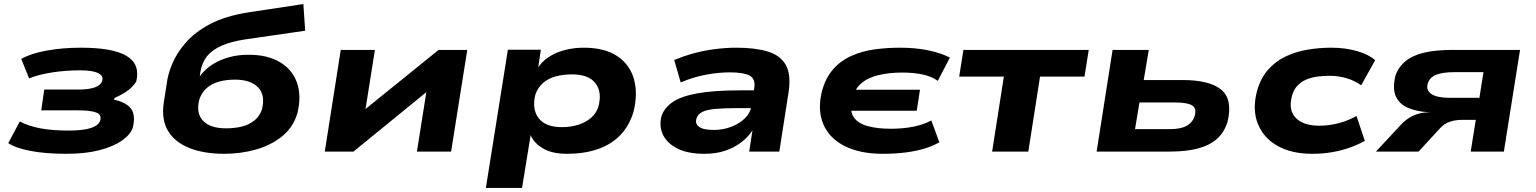

<svg xmlns="http://www.w3.org/2000/svg" viewBox="-20 -750 7601 950"><path d="M309 11Q204 11 129.5 -3.5Q55 -18 21 -42L78 -149Q121 -126 180 -115Q239 -104 318 -104Q393 -104 431 -117Q469 -130 476 -154Q484 -183 455.5 -193.5Q427 -204 366 -204H184L199 -307H371Q419 -307 449 -317.5Q479 -328 486 -351Q493 -375 465 -388.5Q437 -402 377 -402Q304 -402 237 -391.5Q170 -381 124 -362L85 -459Q135 -486 212.5 -500Q290 -514 380 -514Q540 -514 607.5 -472.5Q675 -431 654 -346Q648 -336 634.5 -321.5Q621 -307 599.5 -293Q578 -279 548 -266L543 -257Q604 -244 628 -212.5Q652 -181 637 -118Q625 -83 582 -53.5Q539 -24 470.5 -6.5Q402 11 309 11Z M1090 11Q990 11 918.5 -17Q847 -45 812.5 -100.5Q778 -156 790 -241L805 -336Q810 -381 832 -434Q854 -487 899 -539Q944 -591 1019.5 -631Q1095 -671 1210 -689L1481 -730L1490 -598L1193 -555Q1125 -545 1077 -524Q1029 -503 1003.5 -470.5Q978 -438 971 -391L968 -368H965Q993 -407 1031 -431Q1069 -455 1114 -467Q1159 -479 1206 -479Q1300 -480 1362.5 -444Q1425 -408 1449 -342Q1473 -276 1451 -188Q1429 -117 1373.5 -73.5Q1318 -30 1244 -9.5Q1170 11 1090 11ZM1098 -115Q1142 -115 1177.5 -124Q1213 -133 1239 -154Q1265 -175 1276 -209Q1294 -279 1257 -317.5Q1220 -356 1142 -356Q1101 -356 1065 -346.5Q1029 -337 1003.5 -315Q978 -293 966 -257Q949 -189 985 -152Q1021 -115 1098 -115Z M1587 0 1666 -503H1835L1784 -182H1753L2150 -503H2292L2212 0H2043L2094 -323H2125L1729 0Z M2384 180 2493 -504H2656L2641 -402H2634Q2656 -442 2693 -466.5Q2730 -491 2775 -502.5Q2820 -514 2868 -514Q2972 -514 3034.5 -472Q3097 -430 3117 -357.5Q3137 -285 3114 -195Q3092 -124 3047 -79Q3002 -34 2936 -11.5Q2870 11 2786 11Q2710 11 2665 -16.5Q2620 -44 2605 -83L2606 -84L2563 180ZM2759 -121Q2805 -121 2841 -132.5Q2877 -144 2903.5 -166Q2930 -188 2941 -223Q2960 -295 2926 -338.5Q2892 -382 2810 -382Q2766 -382 2729.5 -372Q2693 -362 2667 -339.5Q2641 -317 2629 -282Q2611 -210 2645 -165.5Q2679 -121 2759 -121Z M3465 11Q3384 11 3333 -14.5Q3282 -40 3261 -82Q3240 -124 3253 -176Q3267 -216 3307.5 -244.5Q3348 -273 3429.5 -288Q3511 -303 3645 -303H3739L3726 -215H3630Q3561 -215 3518 -211Q3475 -207 3453.5 -195.5Q3432 -184 3426 -163Q3418 -139 3438.5 -123Q3459 -107 3512 -107Q3556 -107 3596.5 -122Q3637 -137 3665 -164Q3693 -191 3698 -225L3712 -314Q3719 -360 3689 -376Q3659 -392 3591 -392Q3536 -392 3473.5 -380.5Q3411 -369 3348 -342L3316 -453Q3366 -474 3417.5 -487.5Q3469 -501 3521.5 -507.5Q3574 -514 3623 -514Q3715 -514 3777.5 -495.5Q3840 -477 3867.5 -429.5Q3895 -382 3882 -295L3836 0H3687L3703 -104V-105Q3682 -72 3648 -46Q3614 -20 3569 -4.5Q3524 11 3465 11Z M4348 11Q4235 11 4159 -27.5Q4083 -66 4053.5 -136Q4024 -206 4047 -299Q4065 -365 4102.5 -407.5Q4140 -450 4192.5 -473.5Q4245 -497 4306.5 -505.5Q4368 -514 4433 -514Q4512 -514 4575 -500.5Q4638 -487 4680 -465L4620 -350Q4590 -372 4545 -381.5Q4500 -391 4443 -391Q4379 -391 4325.5 -378Q4272 -365 4239 -335.5Q4206 -306 4199 -258L4178 -306H4532L4516 -202H4161L4195 -248Q4184 -199 4205 -169Q4226 -139 4273.5 -126Q4321 -113 4387 -113Q4450 -113 4501 -123.5Q4552 -134 4588 -154L4628 -46Q4595 -27 4553 -14.5Q4511 -2 4460 4.5Q4409 11 4348 11Z M4889 0 4947 -371H4726L4747 -503H5367L5346 -371H5126L5068 0Z M5406 0 5485 -503H5664L5639 -354H5830Q5966 -354 6023 -306Q6080 -258 6054 -148Q6038 -95 6001 -62.5Q5964 -30 5906 -15Q5848 0 5768 0ZM5596 -111H5768Q5821 -111 5850.5 -127Q5880 -143 5891 -175Q5902 -215 5877.5 -229Q5853 -243 5794 -243H5618Z M6473 11Q6370 11 6300.5 -28.5Q6231 -68 6203.5 -138Q6176 -208 6199 -297Q6216 -361 6253 -403.5Q6290 -446 6340 -470Q6390 -494 6448.5 -504Q6507 -514 6566 -514Q6637 -514 6695.5 -497Q6754 -480 6784 -452L6715 -328Q6683 -351 6642.5 -363Q6602 -375 6560 -375Q6528 -375 6498 -371Q6468 -367 6442.5 -356Q6417 -345 6398.5 -325Q6380 -305 6372 -273Q6354 -204 6392 -166Q6430 -128 6508 -128Q6556 -128 6603.5 -140.5Q6651 -153 6692 -176L6733 -53Q6701 -35 6661 -20.5Q6621 -6 6574 2.5Q6527 11 6473 11Z M6788 0 6909 -130Q6939 -163 6974 -178.5Q7009 -194 7046 -194H7054L7047 -195Q6991 -198 6948.5 -215.5Q6906 -233 6887.5 -271Q6869 -309 6884 -374Q6899 -418 6934 -447Q6969 -476 7026.5 -489.5Q7084 -503 7165 -503H7501L7421 0H7257L7282 -157H7215Q7181 -157 7153 -147.5Q7125 -138 7103 -113L6999 0ZM7154 -266H7300L7320 -393H7177Q7120 -393 7087 -380.5Q7054 -368 7044 -336Q7035 -303 7063 -284.5Q7091 -266 7154 -266Z"/></svg>

Font: Nunito Sans 7pt Expanded ExtraBold
Style: Italic
Weight: 800
Width: 7
Italic angle: -9°
Designer: Vernon Adams
Foundry: Vernon Adams
Version: Version 3.101;gftools[0.9.27]